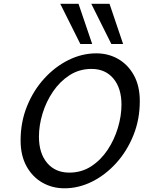

<svg xmlns="http://www.w3.org/2000/svg" viewBox="-20 -996 769 1028"><path d="M351.1 -71.8Q416.5 -71.8 468.3 -105.5Q520 -139.2 556.2 -193.6Q592.3 -248 611.3 -311.8Q630.4 -375.5 630.4 -435.5Q630.4 -523.9 587.2 -575.4Q543.9 -627 470.2 -627Q404.8 -627 352.8 -593.5Q300.8 -560.1 263.9 -505.9Q227.1 -451.7 207.8 -388.2Q188.5 -324.7 188.5 -264.2Q188.5 -175.8 232.2 -123.8Q275.9 -71.8 351.1 -71.8ZM728.5 -454.6Q728.5 -356.4 694.3 -271.7Q660.2 -187 602.3 -123Q544.4 -59.1 472.7 -23.4Q400.9 12.2 325.2 12.2Q260.3 12.2 207 -18.1Q153.8 -48.3 122.1 -105.7Q90.3 -163.1 90.3 -244.1Q90.3 -342.3 124.5 -427Q158.7 -511.7 216.8 -575.4Q274.9 -639.2 347.2 -674.8Q419.4 -710.4 495.6 -710.4Q560.1 -710.4 612.8 -680.2Q665.5 -649.9 697 -592.8Q728.5 -535.6 728.5 -454.6ZM302.7 -975.6H400.4L473.6 -760.3H410.2ZM468.8 -975.6H566.4L639.2 -760.3H576.2Z"/></svg>

Font: Andika
Style: Italic
Weight: 400
Italic angle: -14°
Designer: Victor Gaultney, Annie Olsen, Julie Remington, Don Collingsworth, Eric Hays, Becca Hirsbrunner
Foundry: SIL International
Version: Version 6.101